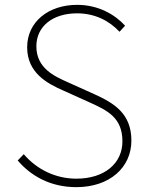

<svg xmlns="http://www.w3.org/2000/svg" viewBox="-20 -759 609 792"><path d="M295 13C432 13 522 -68 522 -179C522 -291 450 -334 368 -371L257 -421C206 -444 130 -477 130 -568C130 -650 197 -704 298 -704C372 -704 431 -673 473 -628L496 -653C454 -699 386 -739 298 -739C180 -739 92 -669 92 -564C92 -457 177 -414 240 -386L351 -336C424 -303 485 -273 485 -176C485 -85 411 -22 295 -22C208 -22 131 -61 78 -123L53 -97C108 -33 188 13 295 13Z"/></svg>

Font: Harano Aji Gothic TW ExtraLight
Style: Regular
Weight: 250
Foundry: Masamichi Hosoda
Version: HaranoAjiGothicTW-ExtraLight version 20230610;ttx 4.39.4